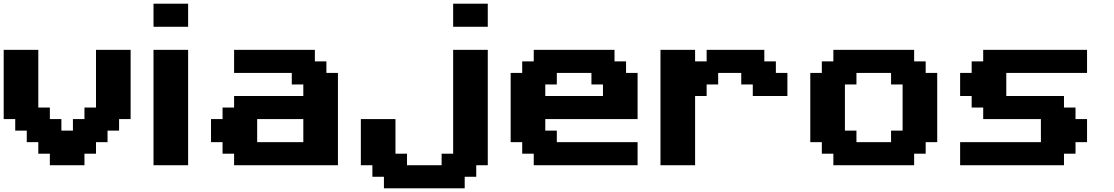

<svg xmlns="http://www.w3.org/2000/svg" viewBox="-20 -895 6032 1040"><path d="M250 0H437.5V-62.5H500V-125H562.5V-187.5H625V-250H687.5V-625H500V-312.5H437.5V-250H375V-187.5H312.5V-250H250V-312.5H187.5V-625H0V-250H62.5V-187.5H125V-125H187.5V-62.5H250Z M811.5 0H999V-625H811.5ZM811.5 -750H999V-875H811.5Z M1248 0H1810.5V-500H1748V-562.5H1685.5V-625H1248V-500H1560.5V-437.5H1623V-375H1248V-312.5H1185.5V-250H1123V-125H1185.5V-62.5H1248ZM1623 -125H1373V-250H1623Z M2059.6 125H2497.1V62.5H2559.6V0H2622.1V-625H2434.6V-62.5H2372.1V0H2184.6V-62.5H2122.1V-250H1934.6V0H1997.1V62.5H2059.6ZM2434.6 -750H2622.1V-875H2434.6Z M2871.1 0H3433.6V-125H2996.1V-187.5H2933.6V-250H3433.6V-500H3371.1V-562.5H3308.6V-625H2871.1V-562.5H2808.6V-500H2746.1V-125H2808.6V-62.5H2871.1ZM3246.1 -375H2933.6V-437.5H2996.1V-500H3183.6V-437.5H3246.1Z M3557.6 0H3745.1V-375H3807.6V-437.5H3870.1V-500H3995.1V-437.5H4057.6V-375H4245.1V-500H4182.6V-562.5H4120.1V-625H3807.6V-562.5H3745.1V-625H3557.6Z M4494.1 0H4931.6V-62.5H4994.1V-125H5056.6V-500H4994.1V-562.5H4931.6V-625H4494.1V-562.5H4431.6V-500H4369.1V-125H4431.6V-62.5H4494.1ZM4806.6 -125H4619.1V-187.5H4556.6V-437.5H4619.1V-500H4806.6V-437.5H4869.1V-187.5H4806.6Z M5180.7 0H5743.2V-62.5H5805.7V-125H5868.2V-250H5805.7V-312.5H5743.2V-375H5430.7V-500H5868.2V-625H5305.7V-562.5H5243.2V-500H5180.7V-375H5243.2V-312.5H5305.7V-250H5618.2V-125H5180.7Z"/></svg>

Font: Faithful 32x
Style: Semibold
Weight: 400
Foundry: Faithful Resource Pack
Version: Version 1.0; January 27, 2023